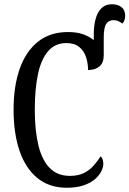

<svg xmlns="http://www.w3.org/2000/svg" viewBox="-20 -875 610 905"><path d="M295 10Q212 10 156 -36Q100 -82 72 -164.5Q44 -247 44 -358Q44 -469 73 -551Q102 -633 159 -678.5Q216 -724 301 -724Q342 -724 371.5 -713.5Q401 -703 422 -686V-714Q422 -753 430.5 -785Q439 -817 458 -836Q477 -855 507 -855Q535 -855 552.5 -841.5Q570 -828 570 -800Q570 -788 566 -778.5Q562 -769 557 -764Q547 -771 537.5 -775.5Q528 -780 515 -780Q493 -780 481 -763Q469 -746 469 -696V-615Q469 -579 449 -562Q429 -545 395 -545Q395 -577 385.5 -606Q376 -635 353.5 -653.5Q331 -672 292 -672Q240 -672 207 -634Q174 -596 159 -525.5Q144 -455 144 -358Q144 -260 161 -190Q178 -120 214.5 -83Q251 -46 309 -46Q348 -46 374.5 -59Q401 -72 420 -93Q439 -114 454 -138Q460 -134 463.5 -124Q467 -114 467 -103Q467 -86 457 -66.5Q447 -47 426.5 -29.5Q406 -12 373 -1Q340 10 295 10Z"/></svg>

Font: Noto Serif ExtraCondensed
Style: Regular
Weight: 400
Width: 2
Designer: Monotype Design Team
Foundry: Monotype Imaging Inc.
Version: Version 2.013